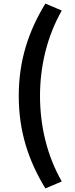

<svg xmlns="http://www.w3.org/2000/svg" viewBox="-20 -853 418 1075"><path d="M234 202 326 163C242 17 204 -151 204 -316C204 -479 242 -647 326 -794L234 -833C140 -679 85 -515 85 -316C85 -115 140 47 234 202Z"/></svg>

Font: Kinto Sans
Style: Bold
Weight: 700
Designer: Authors: Ryoko NISHIZUKA  (kana & ideographs); Paul D. Hunt (Latin, Greek & Cyrillic); Wenlong ZHANG  (bopomofo); Sandol
Foundry: Adobe Systems Incorporated, ookami Inc.
Version: Version 0.001